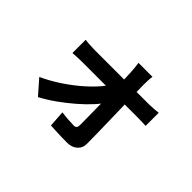

<svg xmlns="http://www.w3.org/2000/svg" viewBox="-130 -901 1261 1261"><g transform="rotate(45 500.0 -270.5)"><path d="M673.5 -622.1Q670.7 -604.4 669.8 -581.7Q668.9 -559.1 668.9 -538.9Q669.7 -506 670.6 -465.2Q671.5 -424.3 672.7 -378.1Q674 -331.9 675.3 -283.4Q676.6 -234.8 677.5 -186.7Q678.4 -138.6 679.4 -93.1Q680.4 -47.6 680.4 -7.6Q681.1 31.5 653.9 56Q626.7 80.4 582.9 80.4Q559.3 80.4 531.5 79.8Q503.6 79.2 477 77.7Q450.3 76.2 427.8 75.2L420.4 -38.9Q450.6 -34.7 482.9 -32.5Q515.2 -30.2 534.8 -30.2Q548.8 -30.2 555 -38.2Q561.2 -46.2 561.2 -61.4Q561.2 -89.2 560.7 -126.4Q560.2 -163.6 559.7 -206.1Q559.2 -248.5 558.6 -293.1Q558 -337.6 557.1 -381.7Q556.2 -425.9 554.9 -465.9Q553.7 -506 551.9 -538.9Q551.1 -556.9 549.2 -579.5Q547.3 -602 543.8 -622.1ZM191.3 -484.3Q209.1 -481.5 235.6 -479.9Q262.1 -478.2 282 -478.2Q294.3 -478.2 325.3 -478.2Q356.4 -478.2 399.7 -478.2Q443.1 -478.2 492.1 -478.2Q541 -478.2 589.8 -478.2Q638.5 -478.2 680.2 -478.2Q721.9 -478.2 750.8 -478.2Q779.6 -478.2 787.9 -478.2Q807.4 -478.2 832.1 -480.4Q856.8 -482.5 869.5 -484.3V-362.5Q852.1 -363.5 830.7 -364.1Q809.2 -364.7 793.1 -364.7Q786.4 -364.7 758.1 -364.7Q729.7 -364.7 686.8 -364.7Q643.9 -364.7 594.2 -364.7Q544.4 -364.7 493.7 -364.7Q443.1 -364.7 399.3 -364.7Q355.6 -364.7 325 -364.7Q294.3 -364.7 285.2 -364.7Q264 -364.7 238.3 -363.8Q212.5 -363 191.3 -361ZM148.5 -95.8Q208.5 -123.5 267 -160.9Q325.4 -198.4 375.8 -240.2Q426.2 -282.1 464.4 -323.9Q502.7 -365.6 522.8 -402.2L587.9 -401.4L589.7 -304.1Q570.3 -269.2 532.4 -227.4Q494.6 -185.5 445.2 -142.9Q395.9 -100.2 342.1 -62Q288.3 -23.7 235.7 3.8Z"/></g></svg>

Font: Noto Sans TC
Style: Regular
Weight: 100
Designer: Ryoko NISHIZUKA 西塚涼子 (kana, bopomofo & ideographs); Paul D. Hunt (Latin, Greek & Cyrillic); Sandoll Communications 산돌커뮤니
Foundry: Adobe
Version: Version 2.004;hotconv 1.0.118;makeotfexe 2.5.65603